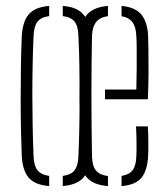

<svg xmlns="http://www.w3.org/2000/svg" viewBox="-20 -625 568 650"><path d="M53.5 -101Q52 -138 51 -186.2Q50 -234.5 50 -288.2Q50 -342 50.8 -395.8Q51.5 -449.5 53.5 -498Q55.5 -550 76.5 -575.5Q97.5 -601 146.5 -605V-570.5Q118.5 -567 106.5 -551Q94.5 -535 93.5 -501Q91.5 -456 90.5 -406.2Q89.5 -356.5 89.5 -304.8Q89.5 -253 90.5 -200.8Q91.5 -148.5 93.5 -98Q94.5 -65 106.5 -49.2Q118.5 -33.5 146.5 -29.5V5Q97.5 1 76.5 -24.2Q55.5 -49.5 53.5 -101ZM192.5 5V-29.5Q222 -33.5 233.2 -49.5Q244.5 -65.5 245.5 -96Q247.5 -142 248.5 -192Q249.5 -242 249.5 -294.5Q249.5 -347 248.8 -399.8Q248 -452.5 245.5 -504Q244.5 -536.5 232.5 -551.8Q220.5 -567 192.5 -570.5V-605Q226 -602.5 245.8 -590.2Q265.5 -578 275 -555.5Q284.5 -533 285.5 -498Q287 -455.5 288 -406.5Q289 -357.5 289 -305.8Q289 -254 288.2 -202Q287.5 -150 285.5 -101Q284.5 -67 275 -44.2Q265.5 -21.5 245.5 -9.8Q225.5 2 192.5 5ZM251.5 -98Q250.5 -141 249.8 -190Q249 -239 249 -291.2Q249 -343.5 249.5 -396.8Q250 -450 251.5 -501Q253 -551.5 275 -576.2Q297 -601 345.5 -605V-570.5Q316.5 -566 304.5 -549.2Q292.5 -532.5 291.5 -504Q290.5 -458 290 -408Q289.5 -358 289.5 -305.8Q289.5 -253.5 290 -200.5Q290.5 -147.5 291.5 -95Q292.5 -62.5 305.2 -47.5Q318 -32.5 345.5 -29V5Q296 1 274.5 -23.5Q253 -48 251.5 -98ZM391.5 5V-29.5Q417 -33.5 428.8 -48.5Q440.5 -63.5 441.5 -95Q442.5 -110 442.2 -139.8Q442 -169.5 440.5 -197H480.5Q482 -174 482.2 -144Q482.5 -114 481.5 -98Q479 -48 459.2 -23.5Q439.5 1 391.5 5ZM335.5 -289V-322H441.5Q442.5 -357.5 442.8 -394.8Q443 -432 442.8 -461.8Q442.5 -491.5 441.5 -504Q440 -535.5 427.5 -551Q415 -566.5 391.5 -570V-605Q439 -600.5 459.2 -575Q479.5 -549.5 481.5 -502Q482 -491 482.5 -456.2Q483 -421.5 482.8 -376.2Q482.5 -331 480.5 -289Z"/></svg>

Font: Big Shoulders Stencil Text Thin Thin
Style: Regular
Weight: 250
Version: Version 2.001